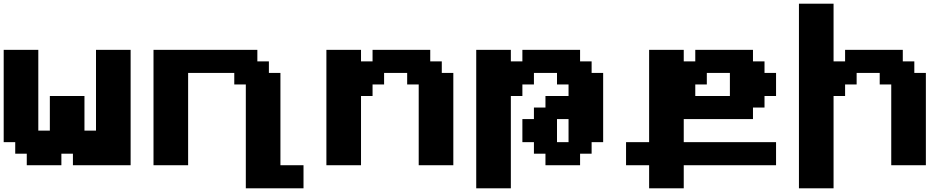

<svg xmlns="http://www.w3.org/2000/svg" viewBox="-20 -895 5159 1040"><path d="M375 0H687.5V-625H500V-187.5H437.5V-375H250V-187.5H187.5V-625H0V-125H62.5V-62.5H125V0H312.5V-62.5H375Z M1311.5 125H1624V0H1499V-500H1436.5V-562.5H1374V-625H811.5V0H999V-500H1249V-437.5H1311.5Z M2248 0H2435.5V-500H2373V-562.5H2310.5V-625H1998V-562.5H1935.5V-625H1748V0H1935.5V-375H1998V-437.5H2060.5V-500H2185.5V-437.5H2248Z M2559.6 125H2747.1V-375H2809.6V-437.5H2872.1V-500H2997.1V-437.5H3059.6V-375H2934.6V-312.5H2872.1V-250H2809.6V-125H2872.1V-62.5H2934.6V0H3122.1V-62.5H3184.6V-125H3247.1V-500H3184.6V-562.5H3122.1V-625H2809.6V-562.5H2747.1V-625H2559.6ZM3059.6 -125H2997.1V-250H3059.6Z M3496.1 125H3683.6V0H4183.6V-125H3683.6V-250H4058.6V-312.5H4121.1V-375H4183.6V-500H4121.1V-562.5H4058.6V-625H3746.1V-562.5H3683.6V-625H3496.1V-125H3371.1V0H3496.1ZM3933.6 -375H3746.1V-437.5H3808.6V-500H3933.6Z M4307.6 125H4495.1V-375H4557.6V-437.5H4620.1V-500H4745.1V-437.5H4807.6V0H4995.1V-500H4932.6V-562.5H4870.1V-625H4557.6V-562.5H4495.1V-875H4307.6Z"/></svg>

Font: Faithful 32x
Style: Semibold
Weight: 400
Foundry: Faithful Resource Pack
Version: Version 1.0; January 27, 2023